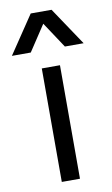

<svg xmlns="http://www.w3.org/2000/svg" viewBox="-120 -788 487 833"><g transform="rotate(-10 123.0 -371.5)"><path d="M163.1 -500V0H83V-500ZM-35.2 -576.2 77.1 -743.2H168.9L280.8 -576.2H198.2L123 -689.9L47.9 -576.2Z"/></g></svg>

Font: Human Sans
Style: Regular
Weight: 400
Designer: Tim Radville
Foundry: Continuum
Version: Version 1.000;FEAKit 1.0